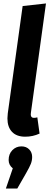

<svg xmlns="http://www.w3.org/2000/svg" viewBox="-20 -776 286 1111"><path d="M159 -125Q158 -121 158 -114Q158 -94 176 -94Q186 -94 196 -97L209 -3Q170 15 126 15Q76 15 49.5 -13Q23 -41 23 -91Q23 -100 25 -120L111 -741L246 -756ZM166 132Q166 153 158.5 172Q151 191 131 226L80 315H14L54 198Q30 179 30 150Q30 115 51.5 93Q73 71 104 71Q132 71 149 88.5Q166 106 166 132Z"/></svg>

Font: Fira Sans Compressed SemiBold
Style: Italic
Weight: 600
Width: 1
Italic angle: -8°
Designer: bBox Type GmbH & Carrois Corporate GbR & Edenspiekermann AG
Foundry: bBox Type GmbH & Carrois Corporate GbR & Edenspiekermann AG
Version: Version 4.301